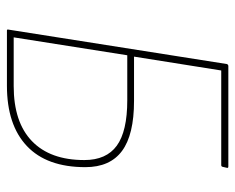

<svg xmlns="http://www.w3.org/2000/svg" viewBox="-84 -612 695 568"><g transform="rotate(90 264.0 -327.5)"><path d="M70 0Q66 0 67 -4L169 -651Q171 -655 175 -655H472Q477 -655 476 -651L473 -638Q472 -634 468 -634H188L147 -376H278Q378 -376 426 -340.5Q474 -305 474 -232Q474 -118 411.5 -59Q349 0 233 0ZM90 -20H234Q341 -20 397 -74Q453 -128 453 -229Q453 -294 410.5 -325Q368 -356 276 -356H143Z"/></g></svg>

Font: Sofia Sans Semi Condensed Thin
Style: Italic
Weight: 250
Italic angle: -9°
Version: Version 4.100